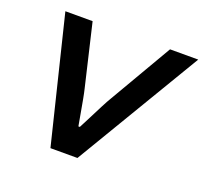

<svg xmlns="http://www.w3.org/2000/svg" viewBox="-97 -640 805 755"><g transform="rotate(20 305.5 -263.0)"><path d="M184 0 55 -526H169L230 -267Q234 -251 239 -224Q244 -197 249 -168.5Q254 -140 258 -118H264Q275 -139 289 -166.5Q303 -194 317 -221.5Q331 -249 342 -267L493 -526H611L297 0Z"/></g></svg>

Font: Archivo SemiExpanded Medium
Style: Italic
Weight: 500
Width: 6
Italic angle: -10°
Designer: Hector Gatti
Foundry: Omnibus-Type
Version: Version 2.001